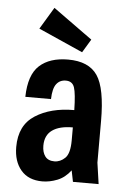

<svg xmlns="http://www.w3.org/2000/svg" viewBox="-55 -823 588 874"><g transform="rotate(5 238.5 -386.0)"><path d="M61.3 -366.7H178.6Q180 -415.4 195.8 -435.9Q211.6 -456.4 238.7 -456.4Q268.9 -456.4 278 -428.9Q287.1 -401.4 288.6 -326Q181.3 -326 110.6 -280.6Q39.9 -235.3 39.9 -136Q39.9 -70 74 -30Q108.1 10 171.7 10Q204.7 10 239.6 -3.6Q274.4 -17.1 300.6 -51.6L311 0H428.3L414.3 -97.1V-286.3Q414.3 -436.6 374.9 -494.6Q335.6 -552.7 240.9 -552.7Q157.1 -552.7 110.2 -510.1Q63.3 -467.4 61.3 -366.7ZM288.9 -246.9V-187.6Q288.9 -127.7 267.1 -106.6Q245.3 -85.6 218.4 -85.6Q189.7 -85.6 176.1 -103.9Q162.4 -122.3 162.4 -152.3Q162.4 -200.1 195.1 -223.5Q227.7 -246.9 288.9 -246.9ZM337.7 -652.3 158.1 -781.7 97.9 -681.6 301 -591.4Z"/></g></svg>

Font: Secuela Black
Style: Regular
Weight: 900
Designer: Fernando Haro
Foundry: deFharo
Version: Version 1.704